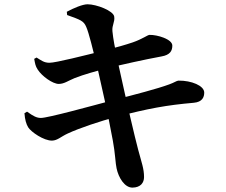

<svg xmlns="http://www.w3.org/2000/svg" viewBox="-20 -810 1040 884"><path d="M590.4 53.8C627.5 53.1 643.2 31.3 643.2 5.2C643.2 -33.5 631.8 -61.8 616.2 -120.6C599.2 -185 567.5 -319.7 522.1 -526.9C508.6 -592.3 501.1 -630.7 497.6 -666.6C495.1 -694.9 509.6 -708.4 505.9 -733.5C502.3 -760.5 424.2 -790.3 383.1 -790.3C360.6 -790.3 319.3 -773 287.6 -755.8L289.1 -740.8C349.9 -718.9 365.3 -714.2 377 -686.2C389.6 -657.7 407.3 -583.5 427.4 -503.4C443.9 -431.8 479.3 -274.8 499.4 -163.2C510.1 -107.7 511.8 -54.4 516.8 -34.7C525.5 7.2 553.5 54.5 590.4 53.8ZM219.7 -162.6C244.8 -163.3 259.7 -180.5 292.1 -195.4C345.4 -220.3 443.3 -252.9 516 -272.1C662.1 -310.5 748 -326 871.9 -336.8C912.4 -340.2 920.3 -363.8 920.3 -383.8C920.3 -415.6 860.8 -439.6 802.1 -438.8C793.1 -438.5 783.5 -430.1 758.9 -421.4C705 -401.4 599 -373.9 507.8 -350.6C398.2 -321.3 200.5 -267 168.5 -267C149.4 -267 134.4 -274.4 104.6 -295.9L92.6 -288.8C94.7 -259.5 100.5 -239.2 109.7 -223.9C123 -202.5 181.6 -161.9 219.7 -162.6ZM250.5 -423.6C275.2 -423.6 293 -437.7 322.9 -450.1C364.6 -466.7 425.9 -483.9 480.7 -497.4C532.6 -510.7 647.8 -536.4 723.8 -550.2C763.2 -557.1 773.4 -575.9 773.4 -600.2C773.4 -629.9 703.4 -650.3 668.3 -649.4C659.8 -649.2 635.4 -630.2 591.5 -615C558.1 -603.7 519.3 -592.6 457.8 -576.7C371 -555 236.8 -521 207.9 -521C183 -521 171.2 -531.1 148.4 -545.1L137.5 -539.1C141.5 -516.9 143 -505.9 153.5 -489.8C172.8 -459.4 222.5 -423.6 250.5 -423.6Z"/></svg>

Font: Source Han Serif TW VF
Style: Regular
Weight: 250
Designer: Ryoko NISHIZUKA 西塚涼子 (kana & ideographs); Frank Grießhammer (Latin, Greek & Cyrillic); Wenlong ZHANG 张文龙 (bopomofo); San
Foundry: Adobe
Version: Version 2.002;hotconv 1.1.0;makeotfexe 2.6.0